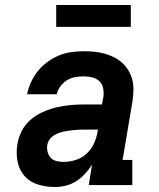

<svg xmlns="http://www.w3.org/2000/svg" viewBox="-20 -744 640 772"><path d="M201 8Q166 8 133 -2Q100 -12 78.5 -36.5Q57 -61 50.5 -95Q44 -129 50 -164Q54 -191 67.5 -217.5Q81 -244 103.5 -263Q126 -282 153 -294Q180 -306 208 -312.5Q236 -319 263.5 -321.5Q291 -324 319 -324H390L396 -356Q398 -373 394.5 -390Q391 -407 379 -418Q367 -429 350.5 -433Q334 -437 316 -437Q300 -437 282.5 -434Q265 -431 249.5 -421.5Q234 -412 223 -397Q212 -382 208 -365H89Q94 -390 105 -414Q116 -438 132.5 -458.5Q149 -479 171 -495Q193 -511 217 -521Q241 -531 266.5 -534.5Q292 -538 316 -538Q338 -538 359 -536Q380 -534 400 -528.5Q420 -523 438 -514Q456 -505 471 -491.5Q486 -478 496.5 -460.5Q507 -443 512 -423Q517 -403 516.5 -382Q516 -361 513 -339L473 -101H512V0H337L350 -82Q338 -63 322 -45.5Q306 -28 286.5 -15.5Q267 -3 244.5 2.5Q222 8 201 8ZM235 -93Q259 -93 283.5 -100.5Q308 -108 327 -125Q346 -142 357 -165.5Q368 -189 372 -213L374 -223H319Q308 -223 297.5 -222.5Q287 -222 276.5 -221Q266 -220 255.5 -218.5Q245 -217 234 -214.5Q223 -212 213 -208Q203 -204 193.5 -197.5Q184 -191 178 -181.5Q172 -172 170 -161Q168 -147 171.5 -133Q175 -119 184 -109.5Q193 -100 207 -96.5Q221 -93 235 -93ZM206 -636V-724H506V-636Z"/></svg>

Font: Iosevka Slab Extended Oblique
Style: Bold
Weight: 700
Width: 7
Italic angle: -9°
Monospace: yes
Designer: Belleve Invis
Foundry: Belleve Invis
Version: Version 11.1.1; ttfautohint (v1.8.3)